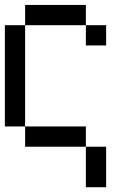

<svg xmlns="http://www.w3.org/2000/svg" viewBox="-20 -687 540 790"><path d="M0 -166.7V-583.3H83.3V-166.7ZM83.3 -166.7H333.3V-83.3H83.3ZM83.3 -583.3V-666.7H333.3V-583.3ZM333.3 -83.3H416.7V83.3H333.3ZM333.3 -583.3H416.7V-500H333.3Z"/></svg>

Font: GalmuriMono11 Regular
Style: Regular
Weight: 400
Designer: Lee Minseo (quiple)
Version: Version 2.399;hotconv 1.1.1;makeotfexe 2.6.0 DEVELOPMENT